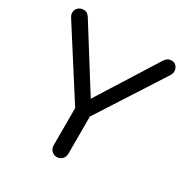

<svg xmlns="http://www.w3.org/2000/svg" viewBox="-178 -922 1019 1063"><g transform="rotate(30 331.5 -390.5)"><path d="M331 0Q311 0 297.5 -14Q284 -28 284 -48V-286L15 -707Q3 -726 6 -743Q9 -760 22 -770.5Q35 -781 52 -781Q68 -781 77 -774.5Q86 -768 94 -755L353 -342H313L574 -757Q582 -769 592 -775Q602 -781 617 -781Q634 -781 645 -769.5Q656 -758 658 -741Q660 -724 649 -707L378 -286V-48Q378 -28 364.5 -14Q351 0 331 0Z"/></g></svg>

Font: Comfortaa SemiBold
Style: Regular
Weight: 600
Designer: Johan Aakerlund
Foundry: Johan Aakerlund
Version: Version 3.104; ttfautohint (v1.8.1.43-b0c9)